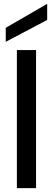

<svg xmlns="http://www.w3.org/2000/svg" viewBox="-20 -981 275 1001"><path d="M68 0V-720H168V0ZM10 -763V-836L226 -961V-877Z"/></svg>

Font: DM Sans 24pt Medium
Style: Regular
Weight: 500
Designer: Colophon Foundry, Jonny Pinhorn
Foundry: Colophon Foundry
Version: Version 4.004;gftools[0.9.30]